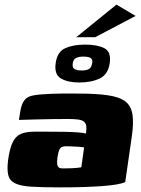

<svg xmlns="http://www.w3.org/2000/svg" viewBox="-20 -808 611 831"><path d="M241 3Q163 3 115.5 0Q68 -3 44.5 -15Q21 -27 15.5 -51Q10 -75 15 -115Q22 -166 35 -192.5Q48 -219 70.5 -228.5Q93 -238 128 -238Q154 -238 188.5 -238Q223 -238 257 -237.5Q291 -237 317 -235Q343 -233 352 -230Q355 -250 353.5 -262Q352 -274 344 -281Q336 -288 319.5 -290.5Q303 -293 276 -293Q241 -293 205 -292.5Q169 -292 133.5 -291Q98 -290 62 -289L68 -327Q73 -358 86 -374.5Q99 -391 124 -395Q150 -400 202.5 -402Q255 -404 318 -403Q398 -403 448 -395.5Q498 -388 523 -368.5Q548 -349 553.5 -311.5Q559 -274 550 -214L522 -20Q497 -8 421 -2.5Q345 3 241 3ZM252 -79Q271 -79 293.5 -80Q316 -81 332 -84L344 -170Q333 -172 316.5 -173Q300 -174 285.5 -174.5Q271 -175 265 -175Q255 -175 247.5 -171.5Q240 -168 236 -158Q232 -148 229 -129Q226 -109 227.5 -98Q229 -87 235 -83Q241 -79 252 -79ZM323 -451Q273 -451 243.5 -468.5Q214 -486 221 -535Q228 -584 262.5 -599.5Q297 -615 349 -615Q401 -615 431.5 -599.5Q462 -584 455 -535Q448 -486 412 -468.5Q376 -451 323 -451ZM333 -503Q353 -503 364.5 -509Q376 -515 379 -535Q382 -552 371.5 -557.5Q361 -563 341 -563Q322 -563 310 -557.5Q298 -552 295 -535Q292 -515 302.5 -509Q313 -503 333 -503ZM310 -647 484 -788 567 -739 392 -647Z"/></svg>

Font: Genos Black
Style: Italic
Weight: 900
Italic angle: -8°
Version: Version 1.010